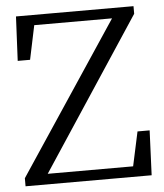

<svg xmlns="http://www.w3.org/2000/svg" viewBox="-52 -758 687 804"><g transform="rotate(-5 292.0 -356.0)"><path d="M561 -188H510L479 -44H120L539 -680V-712H45L36 -526H88L118 -669H445L23 -34V0H553Z"/></g></svg>

Font: Noto Serif Tangut
Style: Regular
Weight: 400
Designer: YANG Xicheng
Foundry: Liu Zhao Studio
Version: Version 2.169